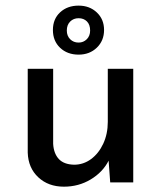

<svg xmlns="http://www.w3.org/2000/svg" viewBox="-20 -665 587 700"><path d="M465.8 -414.1V0H381.8L376 -79.1Q354.5 -37.1 310.5 -10.7Q266.6 15.6 212.9 15.6Q156.2 15.6 119.6 -18.6Q83 -52.7 81.1 -108.4V-414.1H173.8V-140.6Q175.8 -105.5 194.3 -85.4Q212.9 -65.4 250 -64.5Q284.2 -64.5 312 -85Q339.8 -105.5 356.4 -141.1Q373 -176.8 373 -220.7V-414.1ZM266.6 -644.5Q306.6 -644.5 333 -619.6Q359.4 -594.7 359.4 -555.7Q359.4 -516.6 333 -491.2Q306.6 -465.8 266.6 -465.8Q225.6 -465.8 199.2 -490.7Q172.9 -515.6 172.9 -555.7Q172.9 -595.7 199.2 -620.1Q225.6 -644.5 266.6 -644.5ZM266.6 -509.8Q284.2 -509.8 296.4 -522Q308.6 -534.2 308.6 -553.7Q308.6 -575.2 296.9 -586.9Q285.2 -598.6 266.6 -598.6Q248 -598.6 235.8 -586.4Q223.6 -574.2 223.6 -553.7Q223.6 -534.2 235.8 -522Q248 -509.8 266.6 -509.8Z"/></svg>

Font: Josefin Sans CFJ
Style: Regular
Weight: 400
Designer: Santiago Orozco
Foundry: Typemade
Version: Version 2.000